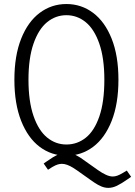

<svg xmlns="http://www.w3.org/2000/svg" viewBox="-20 -762 672 954"><path d="M448.5 145Q443 141.5 437.5 137.5L362 84Q352.5 78 343 71.5Q328.5 62.5 314.2 57.2Q300 52 287.5 52Q277.5 52 266.2 55.5Q255 59 241.5 67L236.5 70L218.5 81.5L197 50.5L213.5 39Q245.5 16.5 267.5 6Q289.5 -4.5 310 -4.5Q325.5 -4.5 340.5 1.2Q355.5 7 372 17Q377 20 381.8 23Q386.5 26 391 29.5L466.5 83Q487 97.5 505.8 106.2Q524.5 115 540.5 115Q551 115 563 110.8Q575 106.5 590 97.5L610 85.5L631.5 116.5L615 128Q583 150.5 561 161Q539 171.5 518.5 171.5Q501 171.5 484 164.5Q467 157.5 448.5 145ZM51.5 -366Q51.5 -485 85.2 -569.8Q119 -654.5 177.5 -698.2Q236 -742 310 -742Q384 -742 442.5 -698.2Q501 -654.5 534.8 -569.8Q568.5 -485 568.5 -366Q568.5 -246.5 534.8 -161.2Q501 -76 442.5 -32.2Q384 11.5 310 11.5Q236 11.5 177.5 -32.2Q119 -76 85.2 -161.2Q51.5 -246.5 51.5 -366ZM498.5 -366Q498.5 -473 473.5 -545Q448.5 -617 406 -651.8Q363.5 -686.5 310 -686.5Q256.5 -686.5 214 -651.8Q171.5 -617 146.5 -545Q121.5 -473 121.5 -366Q121.5 -258.5 146.5 -186Q171.5 -113.5 214 -78.8Q256.5 -44 310 -44Q364 -44 406.5 -78Q449 -112 473.8 -184Q498.5 -256 498.5 -366Z"/></svg>

Font: Monaspace Xenon Var ExtraLight
Style: Regular
Weight: 200
Designer: Riley Cran and the Lettermatic Team
Version: Version 1.200 (Monaspace Xenon Var)